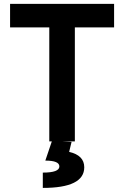

<svg xmlns="http://www.w3.org/2000/svg" viewBox="-20 -713 626 968"><path d="M228.5 0V-574.7H30.8V-693.4H555.2V-574.7H357.4V0ZM195.8 234.4V157.2Q279.3 157.2 279.3 126Q279.3 96.7 208.5 96.7L242.2 -2.9L340.8 2.4L328.6 52.7Q404.8 70.3 404.8 130.4Q404.8 234.4 195.8 234.4Z"/></svg>

Font: Cascadia Mono PL
Style: Bold
Weight: 700
Monospace: yes
Designer: Aaron Bell
Foundry: Saja Typeworks
Version: Version 2404.023; ttfautohint (v1.8.4)